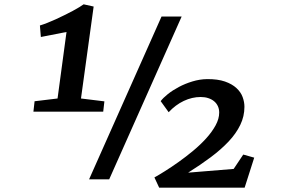

<svg xmlns="http://www.w3.org/2000/svg" viewBox="-20 -823 1290 881"><path d="M688.5 -8.8Q708 -19.5 737.5 -38.1Q767.1 -56.6 800 -80.1Q833 -103.5 866.2 -131.1Q899.4 -158.7 926 -188Q952.6 -217.3 969.2 -247.6Q985.8 -277.8 985.8 -306.6Q985.8 -322.8 979.7 -335.9Q973.6 -349.1 962.4 -358.4Q951.2 -367.7 935.5 -372.8Q919.9 -377.9 900.9 -377.9Q861.3 -377.9 823.2 -359.9Q785.2 -341.8 753.9 -308.1L717.3 -358.9Q728 -373.5 750 -391.1Q772 -408.7 800.5 -423.8Q829.1 -439 862.5 -449.2Q896 -459.5 930.2 -460Q979 -460.4 1012 -449Q1044.9 -437.5 1064.9 -418.9Q1085 -400.4 1093.3 -377.7Q1101.6 -355 1101.6 -333Q1101.6 -289.1 1082.5 -249.8Q1063.5 -210.4 1029.1 -173.8Q994.6 -137.2 947.3 -101.8Q899.9 -66.4 843.3 -30.8L1052.2 -47.9L1096.2 -113.8L1146.5 -99.6L1102.5 38.1H710.4ZM721.2 -747.1H813.5L481 0H388.7ZM138.7 -358.4 244.1 -371.1 285.2 -676.3 167.5 -653.3 163.1 -706.1Q177.7 -710.4 196.5 -717.8Q215.3 -725.1 235.6 -734.4Q255.9 -743.7 276.1 -753.7Q296.4 -763.7 313.7 -772.9Q331.1 -782.2 344.2 -790.3Q357.4 -798.3 363.8 -803.2L409.7 -793L351.6 -371.1L459 -357.9L453.6 -310.5H133.3Z"/></svg>

Font: Brush Lettering One
Style: Bold Italic
Weight: 400
Italic angle: -7°
Designer: Eben Sorkin
Foundry: Eben Sorkin
Version: Version 1.001